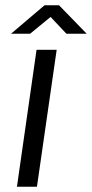

<svg xmlns="http://www.w3.org/2000/svg" viewBox="-20 -705 348 725"><path d="M44 0 118 -517H194L119.5 0ZM21.5 -577.5 148 -685H203L307.5 -577.5H231L171 -641L93.5 -577.5Z"/></svg>

Font: Public Sans Thin Light
Style: Italic
Weight: 300
Italic angle: -8°
Version: Version 2.001